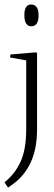

<svg xmlns="http://www.w3.org/2000/svg" viewBox="-35 -650 240 857"><path d="M137.2 -582.5Q137.2 -606 128.7 -617.9Q120.1 -629.9 104.5 -629.9Q73.7 -629.9 73.7 -582.5Q73.7 -532.7 105 -532.7Q137.2 -532.7 137.2 -582.5ZM22 172.4Q73.2 136.2 101.8 75.4Q130.4 14.6 130.4 -73.7V-412.1L127 -416.5L11.7 -406.7L9.8 -393.6L82 -380.4V-72.8Q82 18.6 55.9 73.7Q29.8 128.9 -15.1 163.6L1 187.5Z"/></svg>

Font: Neuton ExtraLight
Style: Regular
Weight: 275
Designer: Brian M Zick
Foundry: Brian M Zick
Version: Version 1.560